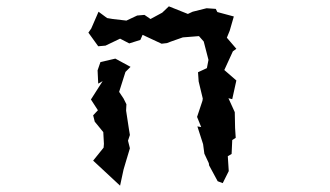

<svg xmlns="http://www.w3.org/2000/svg" viewBox="-20 -553 1040 606"><path d="M608 -439 623 -422 638 -364 633 -338 605 -325 607 -296 620 -242 619 -235 602 -184 615 -152 603 -154 621 -98 625 -68 639 -38 640 -31 667 19 683 25 702 -13 699 -60 711 -67 713 -111 724 -118 722 -149 721 -199 701 -243 713 -240 726 -299 688 -332 715 -391 726 -399 696 -434 705 -456 718 -501 666 -515 661 -525 632 -527 588 -516 573 -509 513 -533 492 -513 455 -493 436 -506 413 -504 379 -488 336 -493 318 -496 291 -516 268 -463 259 -450 290 -407 313 -409 359 -431 388 -416 423 -427 430 -443 490 -415 507 -417 520 -422 557 -435ZM267 -239 289 -205 274 -189 279 -169 306 -136 308 -99 307 -87 274 -46 359 33 370 -18 378 -45 390 -85 384 -109 390 -127 387 -145 378 -204 379 -224 370 -242 356 -263 376 -326 392 -342 344 -368 297 -357 288 -331 290 -289 304 -297Z"/></svg>

Font: チョークS
Style: Regular
Weight: 400
Designer: [Stick] Fontworks Inc.
Foundry: [Stick] Fontworks Inc.
Version: Version 1.200;FEAKit 1.0